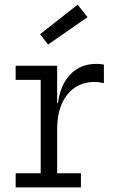

<svg xmlns="http://www.w3.org/2000/svg" viewBox="-20 -820 495 840"><path d="M230 -62H334V0H48.5V-62H158V-470.5H48.5V-532.5H230ZM434.5 -456Q425.5 -458.5 415.2 -460Q405 -461.5 393 -461.5Q319 -461.5 274.5 -406.2Q230 -351 230 -253L213 -369.5H233.5Q240.5 -422.5 262.5 -460.8Q284.5 -499 319.8 -519.8Q355 -540.5 402.5 -540.5Q411.5 -540.5 418.8 -539.8Q426 -539 434.5 -537.5ZM319.5 -799.5 363 -745 190 -625 155.5 -670.5Z"/></svg>

Font: Hepta Slab
Style: Regular
Weight: 400
Designer: Michael LaGattuta
Foundry: Michael LaGattuta
Version: Version 1.100